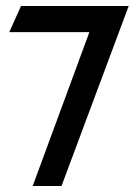

<svg xmlns="http://www.w3.org/2000/svg" viewBox="-20 -600 460 640"><path d="M11 -493H278L89 20H185L409 -580H50Z"/></svg>

Font: Charger Pro
Style: ExBdNar
Weight: 400
Designer: Jasper
Foundry: Cannot Into Space Fonts
Version: Version 1.09